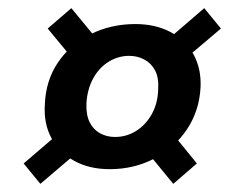

<svg xmlns="http://www.w3.org/2000/svg" viewBox="-20 -534 583 471"><path d="M249 -119Q199 -119 162 -139.5Q125 -160 106 -195.5Q87 -231 90 -277Q92 -336 122 -380.5Q152 -425 202 -450Q252 -475 312 -475Q361 -475 398 -455.5Q435 -436 454.5 -401Q474 -366 472 -320Q469 -262 438.5 -216.5Q408 -171 358.5 -145Q309 -119 249 -119ZM79 -83 38 -133 143 -223 193 -180ZM405 -83 333 -171 393 -219 463 -133ZM262 -198Q290 -198 313.5 -212.5Q337 -227 352 -253.5Q367 -280 368 -314Q370 -343 360.5 -361Q351 -379 334 -388Q317 -397 297 -397Q270 -397 246.5 -382.5Q223 -368 208.5 -341.5Q194 -315 192 -280Q191 -252 200 -234Q209 -216 225.5 -207Q242 -198 262 -198ZM169 -377 97 -464 155 -514 231 -422ZM411 -370 373 -421 481 -514 522 -464Z"/></svg>

Font: DM Sans 28pt SemiBold
Style: Italic
Weight: 600
Italic angle: -10°
Version: Version 4.004;gftools[0.9.30]